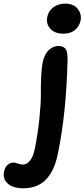

<svg xmlns="http://www.w3.org/2000/svg" viewBox="-144 -763 459 1043"><path d="M200.2 -580.1Q154.3 -580.1 129.9 -606.2Q105.5 -632.3 112.8 -670.9Q119.1 -704.1 146.2 -723.6Q173.3 -743.2 210 -743.2Q256.3 -743.2 278.3 -714.8Q300.3 -686.5 293.9 -651.9Q288.1 -622.1 264.4 -601.1Q240.7 -580.1 200.2 -580.1ZM-16.1 259.8Q-74.2 259.8 -102.1 233.9Q-129.9 208 -122.1 169.9Q-117.7 146.5 -103.3 133.3Q-88.9 120.1 -69.8 120.1Q-61 120.1 -46.9 125.5Q-32.7 130.9 -20 130.9Q2.9 130.9 19.8 108.9Q36.6 86.9 44.9 45.9Q62.5 -42 70.3 -121.1Q78.1 -200.2 77.9 -246.1Q77.6 -292 79.3 -340.8Q81.1 -389.6 87.9 -423.8Q97.2 -468.8 121.1 -491Q145 -513.2 172.9 -513.2Q199.2 -513.2 211.2 -498.5Q223.1 -483.9 223.1 -442.9Q216.8 -152.8 170.9 68.8Q134.3 259.8 -16.1 259.8Z"/></svg>

Font: Shantell Sans Normal
Style: Italic
Weight: 600
Italic angle: -11.31°
Designer: Stephen Nixon, Anya Danilova, Shantell Martin
Foundry: Arrow Type
Version: Version 1.006;[559af2be0]